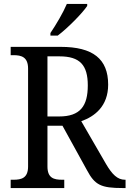

<svg xmlns="http://www.w3.org/2000/svg" viewBox="-20 -951 655 971"><path d="M235 -784V-771H272C324 -810 398 -886 421 -921V-931H318C299 -886 264 -827 235 -784ZM34 0H305V-42H294C253 -42 220 -50 220 -109V-315H296L420 -90C460 -15 491 0 601 0H615V-42H612C574 -42 547 -69 516 -122L391 -338C459 -362 527 -414 527 -523C527 -653 450 -714 287 -714H34V-672H48C88 -672 122 -663 122 -604V-109C122 -50 88 -42 48 -42H34ZM279 -362H220V-666H281C384 -666 424 -622 424 -519C424 -415 386 -362 279 -362Z"/></svg>

Font: Noto Serif Thai SemiCondensed
Style: Regular
Weight: 400
Width: 4
Designer: Monotype Design Team
Foundry: Monotype Imaging Inc.
Version: Version 2.002